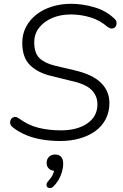

<svg xmlns="http://www.w3.org/2000/svg" viewBox="-20 -733 647 1009"><path d="M296 8Q250 8 205 1Q160 -6 120 -22Q80 -38 47 -64Q37 -72 34.5 -80.5Q32 -89 34 -97.5Q36 -106 42.5 -112Q49 -118 58.5 -118.5Q68 -119 79 -111Q128 -75 182 -61.5Q236 -48 300 -48Q386 -48 439 -84.5Q492 -121 492 -185Q492 -229 461 -260.5Q430 -292 350 -309L249 -334Q180 -350 138.5 -390Q97 -430 97 -508Q97 -554 117 -592Q137 -630 172 -657Q207 -684 253.5 -698.5Q300 -713 354 -713Q414 -713 475.5 -695Q537 -677 580 -636Q589 -629 591.5 -619.5Q594 -610 591.5 -601.5Q589 -593 582.5 -588Q576 -583 567 -583Q558 -583 546 -591Q505 -627 454.5 -642Q404 -657 352 -657Q298 -657 254.5 -638.5Q211 -620 185.5 -587.5Q160 -555 160 -510Q160 -454 187.5 -427.5Q215 -401 268 -388L370 -364Q466 -342 510.5 -298Q555 -254 555 -192Q555 -144 535 -106Q515 -68 479.5 -43Q444 -18 397.5 -5Q351 8 296 8ZM261 247Q252 255 243.5 255.5Q235 256 229.5 251Q224 246 224.5 237Q225 228 233 219Q249 202 256.5 186.5Q264 171 267 153L271 165Q250 165 237.5 153.5Q225 142 225 124Q225 103 237.5 91Q250 79 270 79Q290 79 301 91Q312 103 312 127Q312 149 305.5 171Q299 193 287.5 212.5Q276 232 261 247Z"/></svg>

Font: Nunito ExtraLight Light
Style: Italic
Weight: 300
Italic angle: -9°
Version: Version 3.602